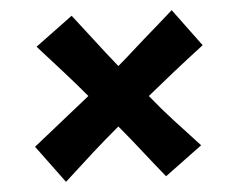

<svg xmlns="http://www.w3.org/2000/svg" viewBox="-20 -516 467 378"><path d="M49 -227 154 -327Q128 -353 105.5 -374Q83 -395 52 -424L121 -485Q149 -455 169 -433Q189 -411 213 -386Q227 -400 239 -413Q251 -426 263.5 -439Q276 -452 289 -465.5Q302 -479 318 -496L379 -427Q346 -397 323 -375Q300 -353 273 -327Q298 -301 321 -280Q344 -259 376 -230L307 -169Q278 -199 257.5 -221Q237 -243 213 -267Q186 -240 163.5 -216Q141 -192 110 -158Z"/></svg>

Font: CantoraOne
Style: Regular
Weight: 400
Designer: Pablo Impallari, Rodrigo Fuenzalida
Foundry: Pablo Impallari
Version: Version 1.001; ttfautohint (v0.8) -G 200 -r 50